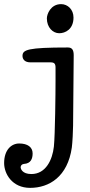

<svg xmlns="http://www.w3.org/2000/svg" viewBox="-125 -670 435 930"><path d="M33 73C33 43 9 25 -32 25C-70 25 -105 56 -105 120C-105 172 -66 240 21 240C113 240 203 186 223 44C226 21 229 -38 229 -61C229 -90 232 -372 232 -402C232 -427 225 -440 204 -440C8 -440 -16 -429 -16 -399C-16 -384 -6 -368 22 -368H119C138 -368 144 -362 144 -342V-278C144 -223 142 -17 136 40C129 104 97 173 27 173C-18 173 -25 147 -25 140C-25 132 -19 125 -9 124C25 122 33 98 33 73ZM102 -581C102 -537 131 -509 162 -509C191 -509 231 -528 231 -585C231 -624 203 -650 171 -650C120 -650 102 -601 102 -581Z"/></svg>

Font: Life Savers
Style: ExtraBold
Weight: 800
Designer: Pablo Impallari, Rodrigo Fuenzalida, Brenda Gallo
Foundry: Pablo Impallari, Rodrigo Fuenzalida, Brenda Gallo
Version: Version 3.000